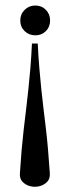

<svg xmlns="http://www.w3.org/2000/svg" viewBox="-20 -522 259 712"><path d="M120 -360.5H98.5Q96.2 -312.5 92.8 -270.6Q89.2 -228.8 85.2 -190.9Q81.2 -153 76.9 -116.9Q72.5 -80.8 68.1 -43.6Q63.8 -6.5 60.2 33.9Q56.8 74.2 53.8 120.8Q52.2 140.5 63.8 152.4Q75.2 164.2 92.2 168.5Q109.2 172.8 126.2 168.5Q143.2 164.2 154.8 152.4Q166.2 140.5 164.8 120.8Q161.8 74.2 158.2 34Q154.8 -6.2 150.4 -43.4Q146 -80.5 141.6 -116.8Q137.2 -153 133.2 -190.9Q129.2 -228.8 125.8 -270.6Q122.2 -312.5 120 -360.5ZM165.8 -445.8Q165.8 -422.2 150.1 -406.6Q134.5 -391 111 -391Q87.5 -391 71.4 -406.6Q55.2 -422.2 55.2 -445.8Q55.2 -469.5 71.4 -485.5Q87.5 -501.5 111 -501.5Q134.5 -501.5 150.1 -485.5Q165.8 -469.5 165.8 -445.8Z"/></svg>

Font: Emberly Black
Style: Regular
Weight: 900
Designer: Rajesh Rajput
Foundry: Rajesh Rajput
Version: Version 1.000